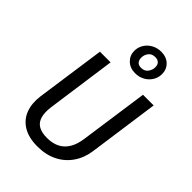

<svg xmlns="http://www.w3.org/2000/svg" viewBox="-277 -1079 1210 1210"><g transform="rotate(45 328.0 -474.5)"><path d="M532.3 -689.1H627.3L561.3 -218.2Q552.3 -150.1 517.3 -98.1Q482.3 -46 425.2 -17Q368.1 12.1 291.9 12.1Q213.7 12.1 163.6 -18.4Q113.5 -49 93.5 -102.5Q73.5 -156 82.5 -224.1L148.5 -689.1H243.5L178.5 -225.2Q171.5 -172.3 181.5 -137.4Q191.4 -102.5 219.8 -85.5Q248.2 -68.6 296 -68.6Q346.8 -68.6 382.1 -87Q417.5 -105.5 438.9 -141.9Q460.3 -178.3 467.3 -231.1ZM422 -962.5Q469.1 -962.5 497.2 -934.9Q525.3 -907.3 525.3 -866.1Q525.3 -834 508.7 -807.4Q492.2 -780.8 464.1 -765.3Q436 -749.7 400.8 -749.7Q354.6 -749.7 326.1 -777.8Q297.5 -805.9 297.5 -846Q297.5 -878.1 314.1 -904.7Q330.6 -931.3 359.2 -946.9Q387.8 -962.5 422 -962.5ZM419.9 -912Q389.9 -912 374.5 -892.5Q359 -873 359 -847.1Q359 -825.1 370 -812.7Q381 -800.2 402.9 -800.2Q433.8 -800.2 449.3 -821.1Q464.8 -842.1 464.8 -866.1Q464.8 -889.1 452.8 -900.5Q440.8 -912 419.9 -912Z"/></g></svg>

Font: Fira Sans Variable
Style: Italic
Weight: 397
Italic angle: -8°
Designer: Carrois Corporate & Edenspiekermann AG
Foundry: Carrois Corporate GbR & Edenspiekermann AG
Version: Version 4.202